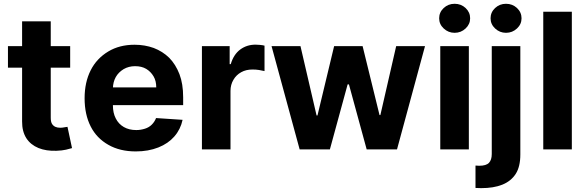

<svg xmlns="http://www.w3.org/2000/svg" viewBox="-20 -789 3101 1014"><path d="M22 -545.4H350.6V-431.6H22ZM96.7 -147.9V-676.3H248V-167.5Q248 -146 254.4 -135.3Q260.7 -124.5 272.5 -119.1Q282.7 -114.3 298.8 -114.3Q308.1 -114.3 320.3 -116.7Q324.2 -117.2 329.3 -118.2Q334.5 -119.1 336.4 -119.1L360.4 -6.8Q356 -5.4 328.6 1.5Q308.1 6.3 278.3 7.3Q224.1 9.3 183.1 -7.3Q141.6 -24.4 119.1 -59.1Q96.2 -95.2 96.7 -147.9Z M697.3 10.7Q613.3 10.7 552.7 -23.9Q490.2 -59.1 459 -121.1Q426.8 -184.1 426.8 -270Q426.8 -354.5 459 -418Q490.2 -480 551.8 -517.1Q610.8 -552.7 690.9 -552.7Q744.6 -552.7 792 -535.6Q838.9 -517.6 873.5 -483.9Q907.7 -449.2 927.7 -397.5Q947.3 -346.2 947.3 -275.4V-233.9H486.8V-327.6H805.2Q805.2 -361.8 791 -385.7Q775.9 -411.1 752 -425.3Q728 -439.5 693.4 -439.5Q659.7 -439.5 632.8 -423.8Q605.5 -407.2 591.3 -381.8Q577.1 -356 576.2 -322.8V-233.9Q576.2 -192.4 591.3 -163.6Q606 -134.3 633.8 -118.2Q661.6 -102.1 699.7 -102.1Q722.7 -102.1 745.6 -109.4Q767.1 -116.2 781.7 -130.9Q796.4 -145.5 804.2 -165.5L944.3 -156.2Q933.6 -106 900.9 -68.4Q868.2 -30.8 816.4 -10.3Q763.2 10.7 697.3 10.7Z M1197.3 0H1046.4V-545.4H1192.9V-450.2H1198.7Q1213.4 -501 1248.5 -527.3Q1283.2 -553.2 1329.6 -553.2Q1340.8 -553.2 1354 -551.8Q1369.1 -550.3 1377 -547.9V-413.6Q1365.7 -416.5 1347.7 -419.4Q1332.5 -421.9 1313.5 -421.9Q1279.3 -421.9 1253.9 -407.7Q1227.5 -393.1 1212.9 -367.7Q1197.3 -341.8 1197.3 -308.6Z M1722.2 0H1562.5L1414.1 -545.4H1566.9L1651.9 -179.2H1656.7L1744.6 -545.4H1895L1984.4 -181.2H1988.8L2072.3 -545.4H2224.6L2076.7 0H1916.5L1822.8 -343.3H1815.9Z M2456.1 0H2305.2V-545.4H2456.1ZM2380.9 -615.7Q2347.7 -615.7 2323.2 -638.7Q2299.3 -661.1 2299.3 -692.4Q2299.3 -724.1 2323.2 -746.6Q2347.2 -769 2380.9 -769Q2415 -769 2439 -746.6Q2462.9 -724.1 2462.9 -692.4Q2462.9 -661.1 2439 -638.7Q2414.6 -615.7 2380.9 -615.7Z M2577.1 24.4V-545.4H2728V26.9Q2728 91.3 2703.6 129.4Q2678.7 168 2632.3 186.5Q2586.9 204.6 2521.5 204.6Q2511.2 204.6 2506.8 204.1Q2496.6 204.1 2491.2 203.6V85.4Q2495.1 85.9 2501.5 85.9Q2504.4 86.4 2510.7 86.4Q2547.9 86.4 2562.5 70.8Q2577.1 55.2 2577.1 24.4ZM2652.3 -615.7Q2619.1 -615.7 2594.7 -638.7Q2570.8 -661.1 2570.8 -692.4Q2570.8 -724.1 2594.7 -746.6Q2618.7 -769 2652.3 -769Q2686.5 -769 2710.4 -746.6Q2734.4 -724.1 2734.4 -692.4Q2734.4 -661.1 2710.4 -638.7Q2686 -615.7 2652.3 -615.7Z M2849.1 -727.1H3000V0H2849.1Z"/></svg>

Font: My Font
Style: Bold
Weight: 500
Designer: Rasmus Andersson
Foundry: rsms
Version: Version 0.001